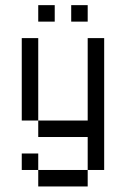

<svg xmlns="http://www.w3.org/2000/svg" viewBox="-20 -582 478 728"><path d="M62.5 0H125V62.5H62.5ZM125 62.5H312.5V125H125ZM312.5 -437.5H375V62.5H312.5V-62.5H125V-125H312.5ZM62.5 -437.5H125V-125H62.5ZM125 -562.5H187.5V-500H125ZM250 -562.5H312.5V-500H250Z"/></svg>

Font: Pixel Operator
Style: Regular
Weight: 400
Designer: Jayvee Enaguas (HarvettFox96)
Version: 2016.04.25